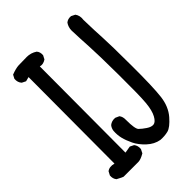

<svg xmlns="http://www.w3.org/2000/svg" viewBox="-220 -847 940 940"><g transform="rotate(-45 250.0 -377.0)"><path d="M66 -2Q63 -2 33 -18Q21 -32 23 -54L33 -73Q51 -87 80 -79L82 -676L59 -670L39 -680Q25 -695 27 -719L37 -738Q68 -750 88.5 -751Q109 -752 146 -752Q174 -752 198 -736Q210 -723 208 -701L198 -682Q177 -668 158 -674L156 -79L192 -85L212 -75Q224 -60 222 -38L212 -18Q185 -2 168 -2ZM321 -2Q286 -8 257 -35Q228 -62 214 -91Q200 -120 194 -144.5Q188 -169 190 -196Q192 -212 202 -224Q218 -237 241 -235L261 -226Q272 -212 271 -190Q271 -128 283 -116Q295 -104 315 -90.5Q335 -77 350.5 -79Q366 -81 380 -106.5Q394 -132 398.5 -180Q403 -228 402 -370.5Q401 -513 397.5 -571Q394 -629 392 -688Q392 -711 405 -730Q419 -742 440 -740L460 -730Q474 -711 470 -684Q472 -602 475 -554.5Q478 -507 478.5 -357.5Q479 -208 471.5 -148.5Q464 -89 430.5 -50.5Q397 -12 373 -6Q349 0 321 -2Z"/></g></svg>

Font: Kosefont JP
Style: Regular
Weight: 400
Designer: Nozomi Seto 瀬戸のぞみ
Version: Version 3.00;June 19, 2020